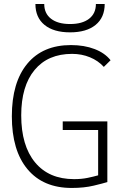

<svg xmlns="http://www.w3.org/2000/svg" viewBox="-20 -928 626 958"><path d="M337.9 9.8Q195.3 9.8 117.2 -83.7Q39.1 -177.2 39.1 -347.7Q39.1 -517.1 116.2 -610.1Q193.4 -703.1 334 -703.1Q400.4 -703.1 451.9 -683.3Q503.4 -663.6 531.7 -627.4L498 -594.2Q469.7 -625.5 428.5 -642.3Q387.2 -659.2 339.8 -659.2Q219.2 -659.2 152.6 -578.9Q85.9 -498.5 85.9 -352.5Q85.9 -201.2 155 -117.7Q224.1 -34.2 349.6 -34.2Q386.7 -34.2 417.2 -40.5Q447.8 -46.9 469.7 -53.2V-279.3H293V-322.3H515.6V-19.5Q495.1 -13.2 447.5 -1.7Q399.9 9.8 337.9 9.8ZM329.6 -766.6Q247.6 -766.6 202.1 -803.7Q156.7 -840.8 156.7 -908.2H200.7Q200.7 -860.8 234.6 -834.5Q268.6 -808.1 329.6 -808.1Q390.6 -808.1 424.6 -834.5Q458.5 -860.8 458.5 -908.2H502.4Q502.4 -840.8 457 -803.7Q411.6 -766.6 329.6 -766.6Z"/></svg>

Font: Cascadia Code ExtraLight
Style: Regular
Weight: 200
Monospace: yes
Designer: Aaron Bell
Foundry: Saja Typeworks
Version: Version 2407.024; ttfautohint (v1.8.4)